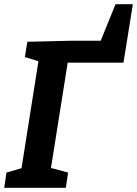

<svg xmlns="http://www.w3.org/2000/svg" viewBox="-21 -899 656 919"><path d="M305 -73 294 0H-1L10 -73L82 -94L163 -606L98 -626L110 -699L318 -704H461L532 -879H615L570 -599H303L223 -95Z"/></svg>

Font: Bitter
Style: Bold Italic
Weight: 700
Italic angle: -9°
Designer: Sol Matas, and Bitter project Authors
Foundry: Sol Matas
Version: Version 2.001